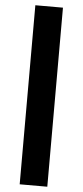

<svg xmlns="http://www.w3.org/2000/svg" viewBox="-64 -798 458 1062"><g transform="rotate(5 164.5 -267.0)"><path d="M87.9 -764.2H241.2V230H87.9Z"/></g></svg>

Font: Estedad-FD Black
Style: Regular
Weight: 900
Designer: Amin Abedi
Version: Version 7.3